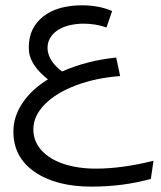

<svg xmlns="http://www.w3.org/2000/svg" viewBox="-20 -423 600 714"><path d="M397 -381.8 376 -320.8Q335.9 -335 290 -335Q276.9 -335 270 -334Q214.4 -329.1 183.8 -302.5Q153.3 -275.9 157.2 -235.8Q163.6 -192.4 210.9 -157.2Q302.7 -197.8 412.1 -209L426.8 -140.1Q335.9 -133.3 262.2 -105.5Q188.5 -77.6 146.2 -34.7Q104 8.3 104 58.1Q104 103 134.8 136.5Q165.5 169.9 218 187Q270.5 204.1 336.9 204.1Q433.6 204.1 550.8 174.8L541 242.2Q438.5 271 319.8 271Q189 271 109.4 216.6Q29.8 162.1 29.8 65.9Q29.8 11.2 63.2 -39.3Q96.7 -89.8 158.2 -127.9Q95.2 -177.7 87.9 -230Q81.1 -305.2 129.4 -351.8Q177.7 -398.4 267.1 -402.8Q342.3 -406.2 397 -381.8Z"/></svg>

Font: LT Superior
Style: Regular
Weight: 400
Designer: Daniel Lyons
Foundry: LyonsType
Version: Version 1.000